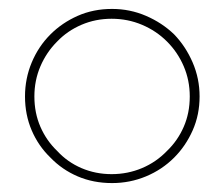

<svg xmlns="http://www.w3.org/2000/svg" viewBox="-20 -404 502 430"><path d="M370 -51Q396 -77 411.5 -112Q427 -147 427 -188Q427 -228 411.5 -264Q396 -300 370 -327Q343 -353 307 -368.5Q271 -384 231 -384Q189 -384 154 -368.5Q119 -353 93 -327Q66 -300 51 -264Q36 -228 36 -188Q36 -147 51 -112Q66 -77 93 -51Q119 -24 154 -9Q189 6 231 6Q271 6 307 -9Q343 -24 370 -51ZM108 -66Q84 -89 70.5 -120Q57 -151 57 -188Q57 -224 70.5 -255.5Q84 -287 108 -311Q131 -335 162.5 -348.5Q194 -362 230 -362Q266 -362 298 -348.5Q330 -335 354 -311Q378 -287 391.5 -255.5Q405 -224 405 -188Q405 -151 391.5 -120Q378 -89 354 -66Q330 -41 298 -27.5Q266 -14 230 -14Q194 -14 162.5 -27.5Q131 -41 108 -66Z"/></svg>

Font: Josefin Slab ExtraLight
Style: Regular
Weight: 250
Designer: Santiago Orozco
Foundry: Typemade
Version: Version 2.000